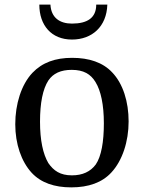

<svg xmlns="http://www.w3.org/2000/svg" viewBox="-20 -800 622 830"><path d="M396 -780C396 -723 358 -698 291 -698C239 -698 201 -723 198 -780H150C150 -691 202 -629 291 -629C378 -629 441 -685 444 -780ZM536 -275C536 -360 512 -438 465 -487C425 -530 365 -550 292 -550C219 -550 163 -530 120 -485C72 -434 46 -350 46 -263C46 -178 72 -102 117 -53C157 -10 215 10 288 10C363 10 422 -11 462 -55C509 -106 536 -188 536 -275ZM153 -274C153 -355 165 -415 189 -452C210 -483 243 -498 290 -498C341 -498 372 -480 393 -445C416 -408 429 -347 429 -267C429 -187 418 -124 394 -89C371 -58 337 -42 291 -42C240 -42 212 -62 189 -95C166 -134 153 -193 153 -274Z"/></svg>

Font: Domine
Style: Regular
Weight: 400
Designer: Pablo Impallari, Rodrigo Fuenzalida, Brenda Gallo
Foundry: Pablo Impallari, Rodrigo Fuenzalida, Brenda Gallo
Version: Version 2.000